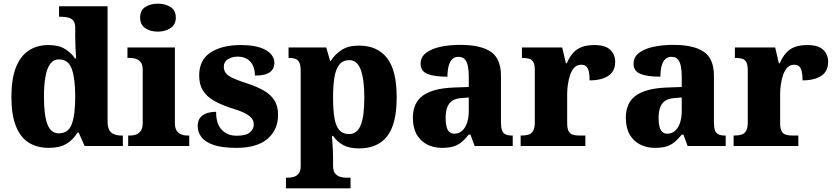

<svg xmlns="http://www.w3.org/2000/svg" viewBox="-20 -794 4538 1044"><path d="M246 10Q181 10 135.5 -19Q90 -48 66 -109.5Q42 -171 42 -267Q42 -364 66 -426Q90 -488 135 -518.5Q180 -549 243 -549Q299 -549 333 -528Q367 -507 388 -476H394Q392 -501 390.5 -534Q389 -567 389 -593V-643Q389 -670 378 -682.5Q367 -695 349 -699Q331 -703 309 -703H301V-760H565V-134Q565 -103 574.5 -86.5Q584 -70 601.5 -63.5Q619 -57 642 -57H648V0H440L408 -73H401Q379 -35 342 -12.5Q305 10 246 10ZM300 -69Q351 -69 370 -118.5Q389 -168 389 -270Q389 -366 370.5 -418.5Q352 -471 300 -471Q271 -471 253.5 -447.5Q236 -424 227.5 -379Q219 -334 219 -268Q219 -169 237.5 -119Q256 -69 300 -69Z M677 0V-57H689Q706 -57 721.5 -63Q737 -69 746.5 -84Q756 -99 756 -127V-415Q756 -441 746 -454.5Q736 -468 720.5 -473.5Q705 -479 689 -479H673V-536H931V-125Q931 -98 940.5 -83.5Q950 -69 965.5 -63Q981 -57 997 -57H1009V0ZM838 -622Q797 -622 769.5 -641Q742 -660 742 -698Q742 -738 770 -756Q798 -774 839 -774Q878 -774 907 -756Q936 -738 936 -698Q936 -660 907 -641Q878 -622 838 -622Z M1266 10Q1187 10 1141 -6Q1095 -22 1075 -49Q1055 -76 1055 -108Q1055 -139 1070 -156Q1085 -173 1108 -179.5Q1131 -186 1155 -186Q1155 -120 1186 -88Q1217 -56 1267 -56Q1317 -56 1338.5 -74Q1360 -92 1360 -117Q1360 -137 1347.5 -152Q1335 -167 1308.5 -180Q1282 -193 1238 -206Q1180 -225 1141.5 -247.5Q1103 -270 1083 -302.5Q1063 -335 1063 -383Q1063 -468 1125 -508.5Q1187 -549 1289 -549Q1355 -549 1395.5 -535Q1436 -521 1454 -499Q1472 -477 1472 -454Q1472 -419 1447 -401Q1422 -383 1366 -383Q1366 -433 1340.5 -459.5Q1315 -486 1273 -486Q1241 -486 1219 -472Q1197 -458 1197 -431Q1197 -411 1208 -396.5Q1219 -382 1247 -369Q1275 -356 1325 -340Q1374 -324 1412 -303Q1450 -282 1471 -250Q1492 -218 1492 -170Q1492 -88 1434.5 -39Q1377 10 1266 10Z M1535 230V172H1548Q1560 172 1576 168Q1592 164 1603.5 150.5Q1615 137 1615 110V-408Q1615 -439 1607.5 -454Q1600 -469 1586.5 -474Q1573 -479 1555 -479H1549V-536H1754L1775 -463H1779Q1801 -499 1837.5 -522.5Q1874 -546 1932 -546Q2032 -546 2084.5 -478.5Q2137 -411 2137 -265Q2137 -120 2085.5 -53.5Q2034 13 1932 13Q1880 13 1846.5 -5Q1813 -23 1791 -55H1785Q1786 -39 1787.5 -18.5Q1789 2 1790 22Q1791 42 1791 60V108Q1791 136 1802.5 149.5Q1814 163 1830 167.5Q1846 172 1857 172H1886V230ZM1878 -65Q1922 -65 1941.5 -113.5Q1961 -162 1961 -263Q1961 -360 1942 -413.5Q1923 -467 1880 -467Q1845 -467 1825.5 -443Q1806 -419 1798.5 -374Q1791 -329 1791 -265Q1791 -196 1798.5 -152Q1806 -108 1825 -86.5Q1844 -65 1878 -65Z M2382 10Q2339 10 2303 -8Q2267 -26 2246 -62.5Q2225 -99 2225 -154Q2225 -236 2280.5 -275Q2336 -314 2447 -318L2529 -321V-375Q2529 -410 2524 -434.5Q2519 -459 2507 -472Q2495 -485 2473 -485Q2452 -485 2439 -472Q2426 -459 2419.5 -435Q2413 -411 2413 -377Q2340 -377 2303.5 -392.5Q2267 -408 2267 -446Q2267 -484 2296.5 -506.5Q2326 -529 2375 -539.5Q2424 -550 2483 -550Q2594 -550 2649 -512.5Q2704 -475 2704 -382V-128Q2704 -101 2709.5 -85.5Q2715 -70 2728.5 -63.5Q2742 -57 2764 -57H2768V0H2561L2538 -62H2529Q2507 -35 2487.5 -19.5Q2468 -4 2443.5 3Q2419 10 2382 10ZM2450 -67Q2475 -67 2492.5 -82.5Q2510 -98 2519.5 -126Q2529 -154 2529 -191V-264L2492 -261Q2458 -259 2439 -246Q2420 -233 2411.5 -209.5Q2403 -186 2403 -151Q2403 -124 2408 -105Q2413 -86 2423.5 -76.5Q2434 -67 2450 -67Z M2811 0V-57H2815Q2838 -57 2854 -62Q2870 -67 2879 -82.5Q2888 -98 2888 -129V-411Q2888 -441 2880.5 -455.5Q2873 -470 2858 -474.5Q2843 -479 2821 -479H2818V-536H3037L3057 -450H3062Q3077 -485 3097 -507Q3117 -529 3145 -539Q3173 -549 3213 -549Q3271 -549 3298 -523.5Q3325 -498 3325 -458Q3325 -406 3287.5 -381.5Q3250 -357 3186 -357Q3186 -385 3182 -403.5Q3178 -422 3168.5 -432Q3159 -442 3140 -442Q3118 -442 3103.5 -427Q3089 -412 3080.5 -387.5Q3072 -363 3068 -335.5Q3064 -308 3064 -285V-124Q3064 -95 3072 -80.5Q3080 -66 3095 -61.5Q3110 -57 3129 -57H3163V0Z M3540 10Q3497 10 3461 -8Q3425 -26 3404 -62.5Q3383 -99 3383 -154Q3383 -236 3438.5 -275Q3494 -314 3605 -318L3687 -321V-375Q3687 -410 3682 -434.5Q3677 -459 3665 -472Q3653 -485 3631 -485Q3610 -485 3597 -472Q3584 -459 3577.5 -435Q3571 -411 3571 -377Q3498 -377 3461.5 -392.5Q3425 -408 3425 -446Q3425 -484 3454.5 -506.5Q3484 -529 3533 -539.5Q3582 -550 3641 -550Q3752 -550 3807 -512.5Q3862 -475 3862 -382V-128Q3862 -101 3867.5 -85.5Q3873 -70 3886.5 -63.5Q3900 -57 3922 -57H3926V0H3719L3696 -62H3687Q3665 -35 3645.5 -19.5Q3626 -4 3601.5 3Q3577 10 3540 10ZM3608 -67Q3633 -67 3650.5 -82.5Q3668 -98 3677.5 -126Q3687 -154 3687 -191V-264L3650 -261Q3616 -259 3597 -246Q3578 -233 3569.5 -209.5Q3561 -186 3561 -151Q3561 -124 3566 -105Q3571 -86 3581.5 -76.5Q3592 -67 3608 -67Z M3969 0V-57H3973Q3996 -57 4012 -62Q4028 -67 4037 -82.5Q4046 -98 4046 -129V-411Q4046 -441 4038.5 -455.5Q4031 -470 4016 -474.5Q4001 -479 3979 -479H3976V-536H4195L4215 -450H4220Q4235 -485 4255 -507Q4275 -529 4303 -539Q4331 -549 4371 -549Q4429 -549 4456 -523.5Q4483 -498 4483 -458Q4483 -406 4445.5 -381.5Q4408 -357 4344 -357Q4344 -385 4340 -403.5Q4336 -422 4326.5 -432Q4317 -442 4298 -442Q4276 -442 4261.5 -427Q4247 -412 4238.5 -387.5Q4230 -363 4226 -335.5Q4222 -308 4222 -285V-124Q4222 -95 4230 -80.5Q4238 -66 4253 -61.5Q4268 -57 4287 -57H4321V0Z"/></svg>

Font: Noto Serif Armenian ExtraBold
Style: Regular
Weight: 800
Version: Version 2.007